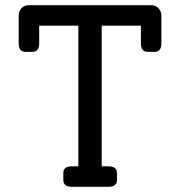

<svg xmlns="http://www.w3.org/2000/svg" viewBox="-20 -720 694 740"><path d="M562 -700Q579 -700 590.5 -688.5Q602 -677 602 -660V-553Q602 -520 575 -520H550Q523 -520 523 -553V-621H372V-79H398Q431 -79 431 -52V-27Q431 0 398 0H256Q224 0 224 -27V-52Q224 -79 256 -79H282V-621H131V-553Q131 -520 104 -520H79Q52 -520 52 -553V-660Q52 -677 63 -688.5Q74 -700 91 -700Z"/></svg>

Font: Solway
Style: Regular
Weight: 400
Designer: Mariya V. Pigoulevskaya
Foundry: The Northern Block Ltd.
Version: Version 1.000;hotconv 1.0.109;makeotfexe 2.5.65596